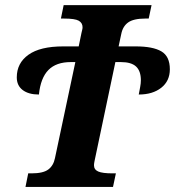

<svg xmlns="http://www.w3.org/2000/svg" viewBox="-20 -734 691 754"><path d="M90.8 -53.2H104Q149.4 -53.2 169.7 -68.4Q189.9 -83.5 195.8 -112.8L275.9 -490.2H257.8Q200.7 -490.2 170.2 -459.2Q139.6 -428.2 132.8 -362.8Q92.3 -362.8 69.1 -380.4Q45.9 -397.9 45.9 -430.2Q45.9 -486.3 91.8 -519Q137.7 -551.8 228 -551.8H289.1L299.8 -604Q301.3 -610.8 302.7 -616.2Q304.2 -621.6 304.2 -627Q304.2 -644 289.3 -652.6Q274.4 -661.1 231.9 -661.1H219.2L230 -713.9H575.2L564 -661.1H550.8Q504.4 -661.1 483.2 -645.8Q461.9 -630.4 456.1 -600.1L445.8 -551.8H513.2Q580.6 -551.8 613.8 -532.2Q647 -512.7 647 -461.9Q647 -416 613.3 -389.4Q579.6 -362.8 524.9 -362.8Q527.8 -378.4 530.5 -392.6Q533.2 -406.7 533.2 -418.9Q533.2 -455.1 514.4 -472.7Q495.6 -490.2 455.1 -490.2H433.1L353 -109.9Q352.1 -106 350.6 -98.1Q349.1 -90.3 349.1 -85Q349.1 -67.9 365.7 -60.5Q382.3 -53.2 421.9 -53.2H435.1L423.8 0H80.1Z"/></svg>

Font: Droid Serif
Style: Bold Italic
Weight: 700
Italic angle: -12°
Designer: Monotype Design team
Foundry: Monotype Imaging Inc.
Version: Version 1.03